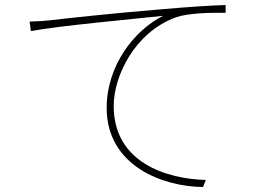

<svg xmlns="http://www.w3.org/2000/svg" viewBox="-20 -727 1040 765"><path d="M98 -641 103 -603C204 -623 509 -651 630 -664C514 -606 405 -465 405 -297C405 -67 628 17 789 18L800 -10C644 -14 433 -79 433 -305C433 -423 516 -598 681 -658C729 -675 818 -677 879 -676V-707C816 -705 738 -700 623 -690C438 -675 225 -652 179 -646C159 -644 135 -642 98 -641Z"/></svg>

Font: Harano Aji Gothic ExtraLight
Style: Regular
Weight: 250
Foundry: Masamichi Hosoda
Version: HaranoAjiGothic-ExtraLight version 20230610;ttx 4.39.4